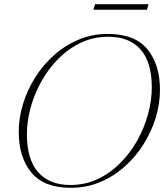

<svg xmlns="http://www.w3.org/2000/svg" viewBox="-20 -887 792 917"><path d="M744 -457.5Q744 -391 723.5 -324.2Q703 -257.5 665.2 -197.5Q627.5 -137.5 574.8 -90.8Q522 -44 457.2 -17Q392.5 10 318.5 10Q189.5 10 129.5 -63.2Q69.5 -136.5 69.5 -257.5Q69.5 -324 90 -390.8Q110.5 -457.5 148.2 -517.5Q186 -577.5 238.8 -624.2Q291.5 -671 356.2 -698Q421 -725 495 -725Q624 -725 684 -651.8Q744 -578.5 744 -457.5ZM108.5 -245Q108.5 -126 162 -64.8Q215.5 -3.5 316.5 -3.5Q386.5 -3.5 446.5 -31.8Q506.5 -60 554.2 -108Q602 -156 635.8 -216.5Q669.5 -277 687.2 -342.5Q705 -408 705 -470Q705 -589 651.8 -650.2Q598.5 -711.5 497 -711.5Q427 -711.5 367 -683.2Q307 -655 259.2 -607Q211.5 -559 177.8 -498.5Q144 -438 126.2 -372.8Q108.5 -307.5 108.5 -245ZM426 -840.5 434 -867H689.5L681.5 -840.5Z"/></svg>

Font: Newsreader Display ExtraLight
Style: Italic
Weight: 275
Italic angle: -17°
Designer: Hugues Gentile
Foundry: Production Type
Version: Version 1.001